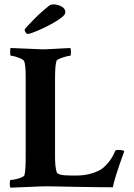

<svg xmlns="http://www.w3.org/2000/svg" viewBox="-20 -870 624 894"><path d="M29.3 3.9Q25.4 0 25.4 -12.7Q25.4 -32.2 29.3 -32.2Q37.1 -32.2 51.8 -35.2Q66.4 -38.1 79.1 -43.5Q91.8 -48.8 93.8 -53.7Q99.6 -76.2 99.6 -139.6V-512.7Q99.6 -572.3 91.8 -585.9Q88.9 -591.8 76.7 -597.2Q64.5 -602.5 51.8 -606.4Q39.1 -610.4 31.2 -610.4Q27.3 -610.4 27.3 -627Q27.3 -644.5 29.3 -646.5L170.9 -640.6Q180.7 -639.6 214.8 -641.6Q249 -643.6 307.6 -646.5Q310.5 -637.7 310.5 -628.9Q310.5 -610.4 306.6 -610.4Q300.8 -610.4 286.1 -606.4Q271.5 -602.5 258.3 -597.2Q245.1 -591.8 243.2 -586.9Q239.3 -574.2 237.8 -554.2Q236.3 -534.2 236.3 -508.8V-138.7Q236.3 -91.8 244.1 -68.4Q248 -52.7 310.5 -52.7H335.9Q396.5 -52.7 445.3 -78.1Q461.9 -86.9 482.9 -111.3Q503.9 -135.7 515.6 -166Q517.6 -171.9 529.3 -171.9Q552.7 -171.9 558.6 -166Q509.8 -31.2 505.9 2Q478.5 2 435.1 1.5Q391.6 1 332 0Q272.5 -1 232.9 -2Q193.4 -2.9 171.9 -2ZM108.4 -711.9Q103.5 -711.9 99.1 -719.2Q94.7 -726.6 94.7 -731.4Q94.7 -734.4 106.9 -747.6Q119.1 -760.7 137.2 -779.3Q155.3 -797.9 175.8 -815.9Q196.3 -834 211.9 -845.7Q218.8 -849.6 229.5 -849.6Q247.1 -849.6 265.6 -840.3Q284.2 -831.1 284.2 -812.5Q284.2 -802.7 268.6 -790Q252.9 -777.3 229 -763.7Q205.1 -750 180.2 -738.3Q155.3 -726.6 135.3 -719.2Q115.2 -711.9 108.4 -711.9Z"/></svg>

Font: Crimson Text Bold
Style: Bold
Weight: 700
Designer: Sebastian Kosch
Foundry: Sebastian Kosch
Version: Version 1.10 July 1, 2025